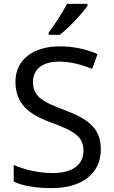

<svg xmlns="http://www.w3.org/2000/svg" viewBox="-20 -964 589 994"><path d="M433 -934V-944H327C304 -899 261 -833 232 -796V-784H290C337 -820 408 -897 433 -934ZM502 -191C502 -303 433 -350 307 -397C191 -440 151 -469 151 -541C151 -603 197 -645 286 -645C348 -645 407 -628 457 -607L485 -684C431 -708 366 -724 288 -724C153 -724 60 -655 60 -542C60 -431 122 -374 244 -330C373 -283 412 -253 412 -183C412 -112 357 -68 251 -68C175 -68 99 -89 51 -110V-24C96 -2 167 10 247 10C403 10 502 -64 502 -191Z"/></svg>

Font: Noto Sans Nandinagari
Style: Regular
Weight: 400
Designer: Ek Type
Foundry: Ek Type
Version: Version 1.002